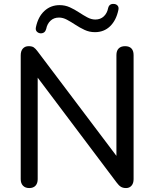

<svg xmlns="http://www.w3.org/2000/svg" viewBox="-20 -946 781 973"><path d="M128 7Q108 7 96.5 -5Q85 -17 85 -38V-665Q85 -688 96 -700Q107 -712 125 -712Q142 -712 151 -706Q160 -700 171 -685L595 -123H570V-667Q570 -689 581.5 -700.5Q593 -712 614 -712Q635 -712 646 -700.5Q657 -689 657 -667V-38Q657 -17 646.5 -5Q636 7 619 7Q603 7 592.5 0.5Q582 -6 571 -21L148 -583H171V-38Q171 -17 160 -5Q149 7 128 7ZM186 -777Q174 -778 166.5 -786Q159 -794 162 -808Q173 -861 205 -890.5Q237 -920 282 -920Q310 -920 334 -909Q358 -898 380 -883.5Q402 -869 422.5 -858Q443 -847 463 -847Q489 -847 506 -863Q523 -879 528 -905Q531 -917 538.5 -922Q546 -927 556 -926Q568 -926 575.5 -918Q583 -910 580 -896Q569 -843 538 -813Q507 -783 461 -783Q433 -783 408.5 -794.5Q384 -806 362 -820.5Q340 -835 319.5 -846Q299 -857 279 -857Q253 -857 236 -841Q219 -825 214 -799Q211 -788 204 -782.5Q197 -777 186 -777Z"/></svg>

Font: Nunito Medium
Style: Regular
Weight: 500
Designer: Vernon Adams
Foundry: Vernon Adams
Version: Version 3.601